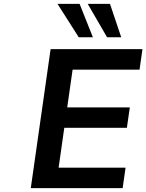

<svg xmlns="http://www.w3.org/2000/svg" viewBox="-20 -973 757 993"><path d="M614.3 0 629.4 -106H283.2L312.5 -312H636.2L651.4 -417.5H327.6L355.5 -612.8H701.7L716.8 -718.8H241.7L139.2 0ZM460.4 -780.3 391.6 -953.1H277.3L387.2 -780.3ZM606.9 -780.3 548.8 -953.1H433.6L533.7 -780.3Z"/></svg>

Font: Winston SemiBold
Style: Italic
Weight: 600
Italic angle: -8.13011°
Designer: Vernon Adams, Kim Jin-seong, David Berlow, Cristiano Sobral
Foundry: The Winston Project Authors
Version: Version 3.004